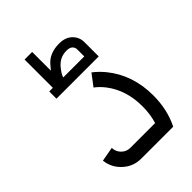

<svg xmlns="http://www.w3.org/2000/svg" viewBox="-214 -822 916 916"><g transform="rotate(-45 244.0 -364.0)"><path d="M185.5 0Q128.9 0 88.9 -40Q54.2 -74.7 49.3 -122.6L122.1 -135.7Q122.6 -109.9 140.6 -91.8Q159.2 -73.2 185.5 -73.2H352.1Q366.2 -119.1 366.2 -172.9Q366.2 -280.3 309.1 -356Q288.1 -383.3 264.2 -400.9L308.1 -459Q335.9 -438 360.8 -407.7Q439.5 -310.1 439.5 -172.9Q439.5 -76.7 400.9 0ZM337.9 -537.1V-584.5Q337.9 -597.7 328.4 -607.2Q318.8 -616.7 296.9 -616.7Q251.5 -616.7 221.7 -580.1Q199.2 -552.2 196.3 -537.1ZM177.2 -601.6Q187 -613.8 197.3 -625.5Q231.9 -665.5 296.9 -665.5Q338.9 -665.5 362.8 -641.8Q386.7 -618.2 386.7 -584.5V-488.3H101.6V-537.1H126V-728H177.2Z"/></g></svg>

Font: Catrinity
Style: Regular
Weight: 400
Designer: Alexander Lange
Foundry: High-Logic / Made with FontCreator
Version: Version 2.090;May 20, 2024;FontCreator 15.0.0.2974 64-bit